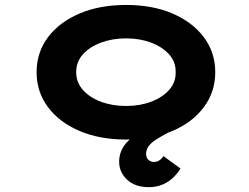

<svg xmlns="http://www.w3.org/2000/svg" viewBox="-20 -562 1021 787"><path d="M590.1 205.2Q533.4 205.2 500.9 174.4Q468.4 143.7 468.4 100.9Q468.4 57.3 497.7 23.8Q527 -9.7 578.9 -38.6Q630.9 -67.6 698.1 -96.3L711.7 -39.4Q656.5 -13.6 617.7 11.6Q578.9 36.8 578.9 67.9Q578.9 85.6 588.8 93.7Q598.6 101.8 610.5 101.8Q622.7 101.8 632.4 95.8Q642 89.9 650 77.9L719.8 128.8Q709.1 147.1 691.1 164.8Q673.2 182.4 647.8 193.8Q622.5 205.2 590.1 205.2ZM496.9 10Q388.6 10 305.8 -25.3Q223 -60.6 176.5 -123.1Q130 -185.7 130 -265.9Q130 -347 176.5 -409.1Q223 -471.2 305.8 -506.5Q388.6 -541.7 496.9 -541.7Q605.3 -541.7 687.3 -506.5Q769.3 -471.2 815.8 -409.1Q862.3 -347 862.3 -265.9Q862.3 -185.7 815.8 -123.1Q769.3 -60.6 687.3 -25.3Q605.3 10 496.9 10ZM496.9 -127.6Q553.5 -127.6 599.8 -145.2Q646.1 -162.7 673.7 -194Q701.3 -225.4 699.9 -265.9Q701.3 -307.4 673.7 -338.5Q646.1 -369.6 599.8 -387.1Q553.5 -404.7 496.9 -404.7Q440.4 -404.7 393.5 -387.1Q346.7 -369.6 319.3 -338.8Q292 -308 292.4 -265.9Q292 -225.4 319.3 -194Q346.7 -162.7 393.5 -145.2Q440.4 -127.6 496.9 -127.6Z"/></svg>

Font: Lexend Zetta
Style: Regular
Weight: 400
Designer: Bonnie Shaver-Troup, Thomas Jockin
Foundry: Lexend
Version: Version 1.007